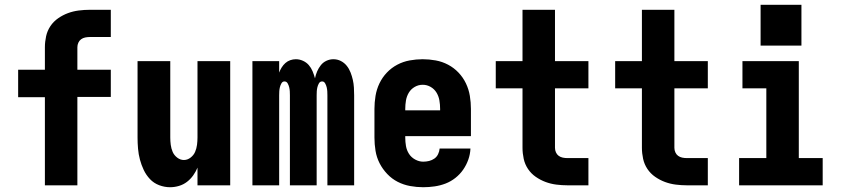

<svg xmlns="http://www.w3.org/2000/svg" viewBox="-20 -776 3540 804"><path d="M168 0V-369H56V-484H168V-578Q168 -601 173 -624Q178 -647 191 -666.5Q204 -686 223.5 -699.5Q243 -713 264.5 -721Q286 -729 309.5 -732Q333 -735 356 -735H444V-621H356Q346 -621 336.5 -619Q327 -617 319.5 -611.5Q312 -606 308 -597Q304 -588 304 -578V-484H444V-370H304V0Z M692 8Q669 8 646.5 -0.5Q624 -9 608 -26Q592 -43 582 -64Q572 -85 566 -107.5Q560 -130 558 -153.5Q556 -177 556 -200V-520H693V-200Q693 -185 695 -169.5Q697 -154 703 -140Q709 -126 722 -116Q735 -106 750 -106Q765 -106 778 -116Q791 -126 797 -140Q803 -154 805 -169.5Q807 -185 807 -200V-520H944V0H807V-74Q800 -57 789 -41.5Q778 -26 763 -14.5Q748 -3 729.5 2.5Q711 8 692 8Z M1037 0V-520H1149V-472Q1153 -483 1159.5 -493.5Q1166 -504 1175 -512Q1184 -520 1195.5 -524Q1207 -528 1219 -528Q1234 -528 1248.5 -521.5Q1263 -515 1273 -503.5Q1283 -492 1289 -477.5Q1295 -463 1299 -448Q1302 -463 1308 -477Q1314 -491 1323.5 -503Q1333 -515 1347 -521.5Q1361 -528 1376 -528Q1393 -528 1407.5 -520.5Q1422 -513 1432 -500.5Q1442 -488 1448 -472.5Q1454 -457 1457.5 -441.5Q1461 -426 1462 -409.5Q1463 -393 1463 -377V0H1351V-377Q1351 -386 1350.5 -394Q1350 -402 1348 -410.5Q1346 -419 1341.5 -427Q1337 -435 1329 -435Q1320 -435 1315.5 -427Q1311 -419 1309 -410.5Q1307 -402 1306.5 -394Q1306 -386 1306 -377V0H1194V-377Q1194 -386 1193.5 -394Q1193 -402 1191 -410.5Q1189 -419 1184.5 -427Q1180 -435 1171 -435Q1163 -435 1158.5 -427Q1154 -419 1152 -410.5Q1150 -402 1149.5 -394Q1149 -386 1149 -377V0Z M1752 8Q1725 8 1697.5 3Q1670 -2 1645.5 -14.5Q1621 -27 1601.5 -47.5Q1582 -68 1569.5 -92.5Q1557 -117 1552.5 -144.5Q1548 -172 1548 -200V-320Q1548 -347 1552.5 -374.5Q1557 -402 1569 -427Q1581 -452 1600 -472Q1619 -492 1643.5 -505Q1668 -518 1695.5 -523Q1723 -528 1750 -528Q1777 -528 1804.5 -523Q1832 -518 1856.5 -505Q1881 -492 1900 -472Q1919 -452 1931 -427Q1943 -402 1947.5 -374.5Q1952 -347 1952 -320V-206H1677V-200Q1677 -182 1680 -164.5Q1683 -147 1692.5 -132Q1702 -117 1718.5 -108Q1735 -99 1752 -99Q1765 -99 1777 -102Q1789 -105 1799 -112Q1809 -119 1814.5 -130.5Q1820 -142 1821 -154H1950Q1949 -130 1941 -107.5Q1933 -85 1919.5 -65.5Q1906 -46 1887 -31Q1868 -16 1846 -7.5Q1824 1 1800 4.5Q1776 8 1752 8ZM1823 -314V-320Q1823 -338 1820 -355.5Q1817 -373 1808 -388Q1799 -403 1783.5 -412Q1768 -421 1750 -421Q1732 -421 1716.5 -412Q1701 -403 1692 -388Q1683 -373 1680 -355.5Q1677 -338 1677 -320V-314Z M2356 0Q2333 0 2309.5 -3Q2286 -6 2264.5 -14Q2243 -22 2223.5 -35.5Q2204 -49 2191 -68.5Q2178 -88 2173 -111Q2168 -134 2168 -157V-406H2056V-520H2168V-735H2304V-520H2444V-406H2304V-157Q2304 -147 2308 -138Q2312 -129 2319.5 -123.5Q2327 -118 2336.5 -116Q2346 -114 2356 -114H2444V0Z M2856 0Q2833 0 2809.5 -3Q2786 -6 2764.5 -14Q2743 -22 2723.5 -35.5Q2704 -49 2691 -68.5Q2678 -88 2673 -111Q2668 -134 2668 -157V-406H2556V-520H2668V-735H2804V-520H2944V-406H2804V-157Q2804 -147 2808 -138Q2812 -129 2819.5 -123.5Q2827 -118 2836.5 -116Q2846 -114 2856 -114H2944V0Z M3075 0V-114H3189V-406H3089V-520H3325V-114H3425V0ZM3165 -585V-756H3336V-585Z"/></svg>

Font: Iosevka SS04 Heavy
Style: Regular
Weight: 900
Monospace: yes
Designer: Belleve Invis
Foundry: Belleve Invis
Version: Version 19.0.0; ttfautohint (v1.8.4)